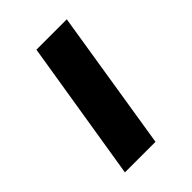

<svg xmlns="http://www.w3.org/2000/svg" viewBox="-155 -564 635 635"><g transform="rotate(-45 162.0 -247.0)"><path d="M51 0 131 -494H273L194 0Z"/></g></svg>

Font: Nunito Sans 10pt Expanded
Style: Bold Italic
Weight: 700
Width: 7
Italic angle: -9°
Designer: Vernon Adams
Foundry: Vernon Adams
Version: Version 3.101;gftools[0.9.27]